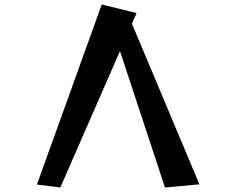

<svg xmlns="http://www.w3.org/2000/svg" viewBox="-20 -820 1040 853"><path d="M713 13 513 -593 248 13 144 0 432 -800 587 -762 566 -715 866 -1Z"/></svg>

Font: RocknRoll One
Style: Regular
Weight: 400
Designer: Fontworks Inc.
Foundry: Fontworks Inc.
Version: Version 1.100